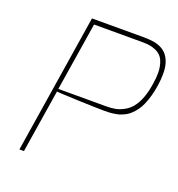

<svg xmlns="http://www.w3.org/2000/svg" viewBox="-132 -841 880 950"><g transform="rotate(20 308.0 -366.0)"><path d="M405.8 -347.2Q431.6 -347.2 453.1 -351.1Q474.1 -355 496.6 -367.2Q519 -378.9 535.6 -398.9Q572.8 -443.8 585.9 -533.2Q590.8 -564.9 590.8 -589.8Q590.8 -626 577.6 -655.8Q558.6 -698.2 491.2 -706.1Q478.5 -707 462.9 -707H210.9L153.8 -347.2ZM99.1 0H75.2L190.9 -731.9H466.8Q491.7 -731.9 518.1 -728L520 -727.5Q565.4 -718.3 588.4 -689.5Q606.9 -666 613.3 -629.9Q615.7 -613.8 615.7 -593.3Q615.7 -565.4 610.8 -532.2Q602.1 -473.1 580.6 -423.8Q564.5 -387.7 535.2 -361.3Q518.6 -344.7 482.4 -332Q470.7 -328.6 453.6 -326.2Q437 -323.7 427.2 -323.7Q417.5 -323.2 401.9 -323.2Q367.7 -323.2 261.7 -327.1Q155.8 -331.1 151.9 -333Z"/></g></svg>

Font: Squarion Thin
Style: Italic
Weight: 100
Designer: Natanael Gama
Version: Version 1.00;September 12, 2019;FontCreator 11.5.0.2425 64-b